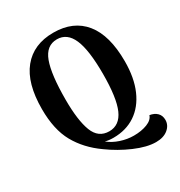

<svg xmlns="http://www.w3.org/2000/svg" viewBox="-201 -848 1075 1149"><g transform="rotate(-30 336.5 -273.5)"><path d="M245 41Q150 -26 99.5 -116.5Q49 -207 49 -348Q49 -527 124 -619Q199 -711 336 -711Q474 -711 548 -619.5Q622 -528 622 -349Q622 -235 586.5 -153.5Q551 -72 486.5 -29Q422 14 335 14Q301 14 278 7Q311 34 356.5 49Q402 64 447 64Q500 64 539.5 48.5Q579 33 588 4Q620 9 638.5 27.5Q657 46 657 76Q657 113 626 138.5Q595 164 543 164Q481 164 398.5 128.5Q316 93 245 41ZM471 -350Q471 -514 438 -590Q405 -666 335 -666Q261 -666 230.5 -583.5Q200 -501 200 -326Q200 -184 229 -108Q258 -32 333 -32Q404 -32 437.5 -107.5Q471 -183 471 -350Z"/></g></svg>

Font: Arima Madurai Black
Style: Regular
Weight: 900
Designer: Joana Correia and Natanael Gama
Foundry: NDISCOVER
Version: Version 1.020